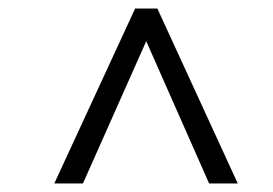

<svg xmlns="http://www.w3.org/2000/svg" viewBox="-20 -690 639 449"><path d="M107 -261 296 -670H348L536 -261H469L313 -614H331L174 -261Z"/></svg>

Font: Junicode VF
Style: Italic
Weight: 400
Italic angle: -11°
Designer: Peter S. Baker
Version: Version 2.209